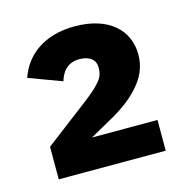

<svg xmlns="http://www.w3.org/2000/svg" viewBox="-67 -767 481 501"><g transform="rotate(-15 173.5 -516.5)"><path d="M322 -329H33V-417L142 -500C167 -519 183 -532 194 -545C205 -557 209 -568 209 -583V-584C209 -611 185 -618 166 -618C133 -618 118 -597 111 -573L22 -606C41 -662 92 -704 176 -704C267 -704 318 -657 318 -590C318 -555 304 -528 283 -505C262 -481 233 -461 204 -445L145 -412H322Z"/></g></svg>

Font: Plexus Sans Bold
Style: Regular
Weight: 700
Version: Version 2.001;PS 002.001;hotconv 1.0.70;makeotf.lib2.5.58329